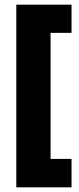

<svg xmlns="http://www.w3.org/2000/svg" viewBox="-20 -719 338 824"><path d="M50 85V-684H197V85ZM50 85V-37H287V85ZM50 -578V-699H287V-578Z"/></svg>

Font: Bricolage Grotesque Condensed ExtraBold
Style: Regular
Weight: 800
Width: 3
Designer: Mathieu Triay
Foundry: Atelier Triay
Version: Version 1.000;gftools[0.9.30]